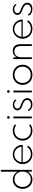

<svg xmlns="http://www.w3.org/2000/svg" viewBox="1981 -2804 836 4839"><g transform="rotate(-90 2399.5 -384.0)"><path d="M292.5 14.6Q192.4 14.6 126.2 -55.7Q60.1 -126 60.1 -232.9Q60.1 -339.8 126.2 -409.9Q192.4 -480 292.5 -480Q357.9 -480 410.6 -447.5Q463.4 -415 492.7 -357.4V-781.7H539.1V0H492.7V-108.4Q463.4 -50.8 410.6 -18.1Q357.9 14.6 292.5 14.6ZM301.3 -26.9Q386.2 -26.9 440.9 -85Q495.6 -143.1 495.6 -232.9Q495.6 -323.2 440.9 -380.9Q386.2 -438.5 301.3 -438.5Q216.8 -438.5 162.1 -380.6Q107.4 -322.8 107.4 -232.9Q107.4 -143.1 162.1 -85Q216.8 -26.9 301.3 -26.9Z M685.1 -230Q685.1 -299.3 718 -356.9Q751 -414.6 806.6 -447.3Q862.3 -480 928.2 -480Q995.1 -480 1050.8 -446.3Q1106.4 -412.6 1137 -358.2Q1167.5 -303.7 1168 -241.7Q1168 -233.4 1167.5 -229.5H731.4Q731.4 -140.6 789.6 -83Q847.7 -25.4 938 -25.4Q994.6 -25.4 1040.8 -49.6Q1086.9 -73.7 1115.7 -118.2L1150.4 -98.1Q1117.7 -44.9 1061.5 -15.1Q1005.4 14.6 937 14.6Q827.6 14.6 756.3 -55.7Q685.1 -126 685.1 -230ZM927.7 -442.9Q851.1 -442.9 795.4 -390.6Q739.7 -338.4 732.9 -260.7H1122.1Q1114.7 -338.9 1059.3 -390.9Q1003.9 -442.9 927.7 -442.9Z M1526.4 14.6Q1456.5 14.6 1399.2 -17.3Q1341.8 -49.3 1309.1 -106.2Q1276.4 -163.1 1276.4 -232.9Q1276.4 -303.2 1309.1 -359.9Q1341.8 -416.5 1399.2 -448.2Q1456.5 -480 1526.4 -480Q1619.1 -480 1686 -427.2L1662.1 -397Q1607.9 -439.5 1530.3 -439.5Q1439.5 -439.5 1381.1 -380.9Q1322.8 -322.3 1322.8 -232.9Q1322.8 -144 1381.1 -85Q1439.5 -25.9 1530.8 -25.9Q1607.4 -25.9 1661.6 -68.8L1686 -38.1Q1617.7 14.6 1526.4 14.6Z M1882.8 0H1836.4V-465.3H1882.8ZM1836.4 -567.4Q1826.7 -577.1 1826.7 -590.8Q1826.7 -604.5 1836.4 -614.3Q1846.2 -624 1859.9 -624Q1873.5 -624 1883.3 -614.3Q1893.1 -604.5 1893.1 -590.8Q1893.1 -577.1 1883.3 -567.4Q1873.5 -557.6 1859.9 -557.6Q1846.2 -557.6 1836.4 -567.4Z M2017.6 -82 2047.4 -100.1Q2090.3 -22.9 2183.6 -22.9Q2233.4 -22.9 2266.8 -47.9Q2300.3 -72.8 2300.3 -118.7Q2300.3 -141.6 2291.3 -159.2Q2282.2 -176.8 2262 -190.9Q2241.7 -205.1 2221.9 -214.4Q2202.1 -223.6 2168.5 -236.3Q2145.5 -245.1 2130.9 -251.5Q2116.2 -257.8 2096.9 -269.3Q2077.6 -280.8 2066.4 -292.7Q2055.2 -304.7 2047.1 -322.5Q2039.1 -340.3 2039.1 -361.8Q2039.1 -412.6 2078.6 -446.3Q2118.2 -480 2180.2 -480Q2224.1 -480 2259 -460.9Q2293.9 -441.9 2314 -406.7L2285.6 -388.2Q2251 -443.8 2182.6 -443.8Q2137.2 -443.8 2110.1 -421.4Q2083 -398.9 2083 -362.8Q2083 -344.7 2090.1 -331.3Q2097.2 -317.9 2113.8 -306.9Q2130.4 -295.9 2145.8 -289.1Q2161.1 -282.2 2189.9 -271.5Q2219.7 -260.3 2240.5 -250.7Q2261.2 -241.2 2282.5 -227.3Q2303.7 -213.4 2316.7 -198.5Q2329.6 -183.6 2337.6 -162.8Q2345.7 -142.1 2345.7 -117.2Q2345.7 -54.2 2302.5 -19.8Q2259.3 14.6 2186.5 14.6Q2131.3 14.6 2087.4 -8.8Q2043.5 -32.2 2017.6 -82Z M2536.6 0H2490.2V-465.3H2536.6ZM2490.2 -567.4Q2480.5 -577.1 2480.5 -590.8Q2480.5 -604.5 2490.2 -614.3Q2500 -624 2513.7 -624Q2527.3 -624 2537.1 -614.3Q2546.9 -604.5 2546.9 -590.8Q2546.9 -577.1 2537.1 -567.4Q2527.3 -557.6 2513.7 -557.6Q2500 -557.6 2490.2 -567.4Z M2934.1 -480Q3042.5 -480 3115.2 -410.6Q3188 -341.3 3188 -232.9Q3188 -161.1 3154.5 -104.2Q3121.1 -47.4 3063.2 -16.4Q3005.4 14.6 2934.1 14.6Q2862.8 14.6 2805.2 -16.4Q2747.6 -47.4 2714.1 -104.2Q2680.7 -161.1 2680.7 -232.9Q2680.7 -304.7 2714.1 -361.3Q2747.6 -418 2805.2 -449Q2862.8 -480 2934.1 -480ZM2786.6 -379.9Q2728.5 -322.3 2728.5 -232.9Q2728.5 -143.6 2786.6 -85.9Q2844.7 -28.3 2934.1 -28.3Q3023.4 -28.3 3081.5 -85.9Q3139.6 -143.6 3139.6 -232.9Q3139.6 -322.3 3081.5 -379.9Q3023.4 -437.5 2934.1 -437.5Q2844.7 -437.5 2786.6 -379.9Z M3330.6 -465.3H3377V-382.3Q3395.5 -424.8 3437 -452.4Q3478.5 -480 3538.1 -480Q3617.7 -480 3661.9 -429.9Q3706.1 -379.9 3706.1 -289.6V0H3659.7V-281.2Q3659.7 -357.4 3624.5 -398.9Q3589.4 -440.4 3525.4 -440.4Q3456.1 -440.4 3416.5 -394.3Q3377 -348.1 3377 -275.9V0H3330.6Z M3844.2 -230Q3844.2 -299.3 3877.2 -356.9Q3910.2 -414.6 3965.8 -447.3Q4021.5 -480 4087.4 -480Q4154.3 -480 4210 -446.3Q4265.6 -412.6 4296.1 -358.2Q4326.7 -303.7 4327.1 -241.7Q4327.1 -233.4 4326.7 -229.5H3890.6Q3890.6 -140.6 3948.7 -83Q4006.8 -25.4 4097.2 -25.4Q4153.8 -25.4 4200 -49.6Q4246.1 -73.7 4274.9 -118.2L4309.6 -98.1Q4276.9 -44.9 4220.7 -15.1Q4164.6 14.6 4096.2 14.6Q3986.8 14.6 3915.5 -55.7Q3844.2 -126 3844.2 -230ZM4086.9 -442.9Q4010.3 -442.9 3954.6 -390.6Q3898.9 -338.4 3892.1 -260.7H4281.2Q4273.9 -338.9 4218.5 -390.9Q4163.1 -442.9 4086.9 -442.9Z M4422.4 -82 4452.1 -100.1Q4495.1 -22.9 4588.4 -22.9Q4638.2 -22.9 4671.6 -47.9Q4705.1 -72.8 4705.1 -118.7Q4705.1 -141.6 4696 -159.2Q4687 -176.8 4666.7 -190.9Q4646.5 -205.1 4626.7 -214.4Q4606.9 -223.6 4573.2 -236.3Q4550.3 -245.1 4535.6 -251.5Q4521 -257.8 4501.7 -269.3Q4482.4 -280.8 4471.2 -292.7Q4460 -304.7 4451.9 -322.5Q4443.8 -340.3 4443.8 -361.8Q4443.8 -412.6 4483.4 -446.3Q4522.9 -480 4585 -480Q4628.9 -480 4663.8 -460.9Q4698.7 -441.9 4718.8 -406.7L4690.4 -388.2Q4655.8 -443.8 4587.4 -443.8Q4542 -443.8 4514.9 -421.4Q4487.8 -398.9 4487.8 -362.8Q4487.8 -344.7 4494.9 -331.3Q4502 -317.9 4518.6 -306.9Q4535.2 -295.9 4550.5 -289.1Q4565.9 -282.2 4594.7 -271.5Q4624.5 -260.3 4645.3 -250.7Q4666 -241.2 4687.3 -227.3Q4708.5 -213.4 4721.4 -198.5Q4734.4 -183.6 4742.4 -162.8Q4750.5 -142.1 4750.5 -117.2Q4750.5 -54.2 4707.3 -19.8Q4664.1 14.6 4591.3 14.6Q4536.1 14.6 4492.2 -8.8Q4448.2 -32.2 4422.4 -82Z"/></g></svg>

Font: Spartan MB Light
Style: Regular
Weight: 300
Designer: Matt Bailey, Mirko Velimirovic
Foundry: Matt Bailey
Version: Version 1.005